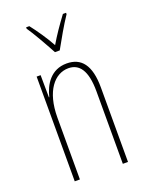

<svg xmlns="http://www.w3.org/2000/svg" viewBox="-144 -835 696 908"><g transform="rotate(-20 204.0 -381.5)"><path d="M192 -606H216C242 -653 276 -713 305 -756V-763H289C255 -717 230 -681 204 -637C180 -681 146 -730 120 -763H104V-756C126 -725 165 -656 192 -606ZM225 -537C145 -537 108 -474 94 -415H92L91 -527H71V0H97V-311C97 -445 156 -513 225 -513C279 -513 313 -471 313 -365V0H339V-375C339 -488 298 -537 225 -537Z"/></g></svg>

Font: Noto Sans Devanagari ExtraCondensed Thin
Style: Regular
Weight: 100
Width: 2
Designer: Jelle Bosma - Monotype Design Team
Foundry: Monotype Imaging Inc.
Version: Version 2.004